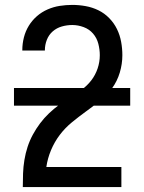

<svg xmlns="http://www.w3.org/2000/svg" viewBox="-20 -763 588 783"><path d="M73 0V-1Q73 -28 74 -55.5Q75 -83 79.5 -110.5Q84 -138 92.5 -164Q101 -190 114 -214Q127 -238 143.5 -260Q160 -282 180 -301Q200 -320 222 -336Q244 -352 267.5 -366.5Q291 -381 313.5 -397.5Q336 -414 352.5 -435.5Q369 -457 378 -483.5Q387 -510 387 -538Q387 -561 381 -584.5Q375 -608 359.5 -626Q344 -644 321 -652.5Q298 -661 275 -661Q253 -661 232 -655Q211 -649 195 -635Q179 -621 171 -600.5Q163 -580 163 -558V-557H71V-559Q71 -585 77.5 -610.5Q84 -636 97.5 -658Q111 -680 130.5 -697Q150 -714 174 -724.5Q198 -735 223.5 -739Q249 -743 275 -743Q302 -743 329.5 -738Q357 -733 381.5 -721Q406 -709 425.5 -689Q445 -669 457 -644.5Q469 -620 474 -592.5Q479 -565 479 -538Q479 -502 468.5 -467Q458 -432 437 -403Q416 -374 387.5 -351.5Q359 -329 330 -308Q301 -287 273 -264Q245 -241 223.5 -212.5Q202 -184 188 -150.5Q174 -117 169 -82H475V0ZM37 -332V-404H511V-332Z"/></svg>

Font: Iosevka Semi-Condensed Medium
Style: Regular
Weight: 500
Monospace: yes
Designer: Belleve Invis
Foundry: Belleve Invis
Version: Version 27.3.5